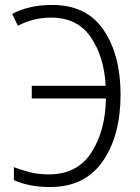

<svg xmlns="http://www.w3.org/2000/svg" viewBox="-20 -744 563 774"><path d="M186 -673Q292 -673 346 -594Q400 -515 406 -398H108V-347H407Q405 -216 348 -128.5Q291 -41 177 -41Q135 -41 100 -50Q65 -59 36 -70V-18Q97 10 182 10Q322 10 394 -93.5Q466 -197 466 -363Q466 -523 397 -624Q328 -725 188 -724Q98 -724 29 -688L52 -640Q115 -673 186 -673Z"/></svg>

Font: Noto Sans UI SemiCondensed Light
Style: Regular
Weight: 300
Width: 4
Designer: Monotype Design Team
Foundry: Monotype Imaging Inc.
Version: Version 1.901